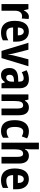

<svg xmlns="http://www.w3.org/2000/svg" viewBox="1526 -2326 810 3903"><g transform="rotate(90 1931.5 -375.0)"><path d="M321 -557C262 -557 218 -509 193 -456H187L167 -547H63V0H199V-279C199 -369 244 -418 310 -418C327 -418 343 -416 356 -411L367 -551C351 -555 335 -557 321 -557Z M620 -556C482 -556 404 -456 404 -270C404 -92 483 10 638 10C703 10 753 -2 800 -28V-138C749 -109 705 -98 652 -98C578 -98 540 -144 539 -236H827V-309C827 -462 751 -556 620 -556ZM622 -453C673 -453 700 -405 700 -332H540C543 -417 575 -453 622 -453Z M1016 0H1161L1327 -547H1186L1108 -246C1099 -204 1091 -166 1090 -135H1086C1083 -174 1076 -213 1066 -251L991 -547H850Z M1593 -557C1524 -557 1459 -540 1408 -510L1448 -412C1494 -437 1535 -451 1572 -451C1617 -451 1640 -422 1640 -363V-341L1564 -338C1433 -332 1363 -276 1363 -162C1363 -65 1410 10 1503 10C1575 10 1613 -16 1651 -73H1654L1677 0H1775V-363C1775 -492 1711 -557 1593 -557ZM1596 -252 1640 -254V-205C1640 -137 1604 -96 1556 -96C1521 -96 1501 -117 1501 -166C1501 -219 1529 -249 1596 -252Z M2164 -557C2105 -557 2056 -530 2029 -477H2021L2005 -547H1899V0H2034V-261C2034 -387 2056 -440 2122 -440C2170 -440 2187 -400 2187 -323V0H2323V-360C2323 -491 2263 -557 2164 -557Z M2643 10C2697 10 2742 -3 2780 -31V-147C2741 -120 2701 -105 2656 -105C2594 -105 2561 -159 2561 -271C2561 -383 2594 -442 2655 -442C2687 -442 2719 -431 2754 -413L2793 -520C2754 -543 2708 -557 2648 -557C2500 -557 2423 -447 2423 -271C2423 -79 2498 10 2643 10Z M3016 -595V-760H2881V0H3016V-261C3016 -381 3037 -439 3106 -439C3150 -439 3169 -402 3169 -323V0H3305V-360C3305 -490 3246 -557 3145 -557C3087 -557 3040 -530 3015 -477H3007C3013 -508 3016 -552 3016 -595Z M3621 -556C3483 -556 3405 -456 3405 -270C3405 -92 3484 10 3639 10C3704 10 3754 -2 3801 -28V-138C3750 -109 3706 -98 3653 -98C3579 -98 3541 -144 3540 -236H3828V-309C3828 -462 3752 -556 3621 -556ZM3623 -453C3674 -453 3701 -405 3701 -332H3541C3544 -417 3576 -453 3623 -453Z"/></g></svg>

Font: Noto Sans Armenian Condensed
Style: Regular
Weight: 400
Width: 3
Designer: Monotype Design Team
Foundry: Monotype Imaging Inc.
Version: Version 2.008